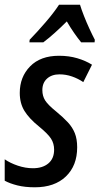

<svg xmlns="http://www.w3.org/2000/svg" viewBox="-25 -786 423 816"><path d="M123 10Q81 10 49 2Q17 -6 -5 -18V-109Q18 -93 50.5 -82Q83 -71 115 -71Q156 -71 180.5 -91.5Q205 -112 205 -150Q205 -176 192 -196.5Q179 -217 140 -249Q99 -282 79 -314.5Q59 -347 59 -391Q59 -459 103 -504Q147 -549 226 -549Q268 -549 303.5 -538.5Q339 -528 366 -511L329 -437Q307 -452 281 -461Q255 -470 228 -470Q195 -470 175 -452Q155 -434 155 -403Q155 -378 167 -359Q179 -340 215 -311Q244 -287 263.5 -266Q283 -245 293 -220Q303 -195 303 -160Q303 -82 255 -36Q207 10 123 10ZM101 -617Q133 -650 168 -690.5Q203 -731 226 -766H315Q321 -746 332 -718Q343 -690 355.5 -663Q368 -636 378 -617L377 -606H320Q306 -623 290 -646Q274 -669 259 -695Q204 -640 159 -606H100Z"/></svg>

Font: Noto Sans Condensed Medium
Style: Italic
Weight: 500
Width: 3
Italic angle: -12°
Designer: Monotype Design Team
Foundry: Monotype Imaging Inc.
Version: Version 2.013; ttfautohint (v1.8.4.7-5d5b)